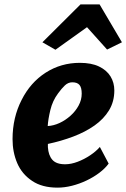

<svg xmlns="http://www.w3.org/2000/svg" viewBox="-20 -852 579 880"><path d="M243.8 8Q172.8 8 127.4 -22.8Q80.6 -53.8 59 -104.2Q37.4 -154.6 37.5 -214.6Q37.7 -313.1 78.9 -393.6Q119.3 -474.1 189.5 -519.1Q259.7 -564 345.9 -564Q398.9 -564 433.9 -547.2Q468.9 -530.4 486.5 -501.9Q504 -473.3 504 -437.5Q504 -386.5 479.8 -346.5Q455.5 -306.6 413.1 -276.7Q370.7 -246.9 315.7 -226.1Q260.7 -205.3 199.5 -192.3Q199.5 -188.7 199.5 -184.8Q199.5 -181 199.5 -177.7Q201.8 -140.4 219.9 -119.7Q237.9 -99.1 278.6 -99.1Q305.7 -99.1 336 -110.6Q366.3 -122.1 393.4 -140.3Q420.6 -158.5 437.7 -178.5L478 -102.2Q461.6 -79.9 435.2 -59.9Q408.7 -39.9 376.4 -24.6Q344.2 -9.3 309.9 -0.6Q275.5 8 243.8 8ZM198.7 -274.3Q225.5 -275.7 252.7 -288.2Q280 -300.8 303.2 -321.6Q326.4 -342.4 340.4 -368.4Q354.5 -394.4 354.5 -422.8Q354.5 -450.5 344.4 -462.6Q334.2 -474.8 311.5 -474.8Q292.4 -474.8 277.2 -460.4Q262.1 -446.1 245.8 -423.5Q220.8 -389.8 210.8 -347.8Q200.7 -305.9 198.7 -274.3ZM378.8 -727.4 234.1 -624 174.4 -658.2 348.8 -831.7H436.5L538.9 -658.2L470.8 -624.9Z"/></svg>

Font: Merriweather Sans Variable Regular
Style: Italic
Weight: 300
Italic angle: -8°
Designer: Eben Sorkin
Foundry: Eben Sorkin
Version: Version 2.001